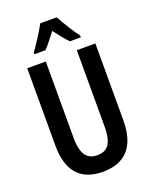

<svg xmlns="http://www.w3.org/2000/svg" viewBox="-171 -1027 892 1128"><g transform="rotate(-20 275.0 -463.0)"><path d="M327 -936H224C204 -897 155 -821 130 -788V-777H199C220 -798 248 -835 275 -870C302 -834 329 -800 352 -777H420V-788C390 -828 351 -891 327 -936ZM488 -233V-714H372V-237C372 -128 337 -93 275 -93C213 -93 178 -132 178 -237V-714H62V-230C62 -67 137 10 274 10C407 10 488 -64 488 -233Z"/></g></svg>

Font: Noto Sans Hebrew ExtraCondensed SemiBold
Style: Regular
Weight: 600
Width: 2
Designer: Ben Nathan
Foundry: Google LLC
Version: Version 3.001